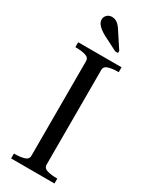

<svg xmlns="http://www.w3.org/2000/svg" viewBox="-234 -966 804 1016"><g transform="rotate(30 168.5 -458.0)"><path d="M122 -66V-644Q122 -666 98 -673Q74 -680 42 -680H36V-710H301V-680H295Q264 -680 239.5 -673Q215 -666 215 -644V-66Q215 -44 239.5 -37Q264 -30 295 -30H301V0H36V-30H42Q74 -30 98 -37Q122 -44 122 -66ZM186 -872Q177 -887 167.5 -896.5Q158 -906 148 -911Q138 -916 125 -916Q106 -916 94.5 -904Q83 -892 83 -877Q83 -864 90.5 -852.5Q98 -841 111.5 -830.5Q125 -820 142 -811L230 -766H247V-779Z"/></g></svg>

Font: Roboto Serif 144pt
Style: Regular
Weight: 400
Version: Version 1.008